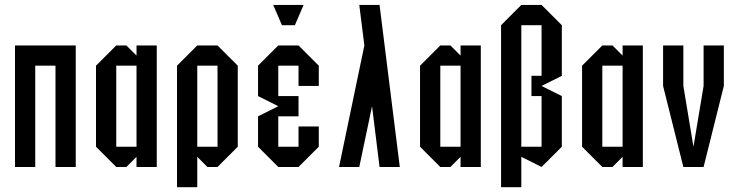

<svg xmlns="http://www.w3.org/2000/svg" viewBox="-20 -687 3040 790"><path d="M125 0H41.7V-500H291.7V0H208.3V-416.7H125Z M541.7 -41.7 500 0H458.3L375 -83.3V-416.7L458.3 -500H500L541.7 -458.3V-500H625V0H541.7ZM541.7 -416.7H458.3V-83.3H541.7Z M791.7 -416.7V-83.3H875V-416.7ZM791.7 -500H875L958.3 -416.7V-83.3L875 0H833.3L791.7 -41.7V83.3H708.3V-416.7Z M1291.7 -83.3 1208.3 0H1125L1041.7 -83.3V-208.3L1125 -250L1041.7 -291.7V-416.7L1125 -500H1208.3L1291.7 -416.7V-333.3H1208.3V-416.7H1125V-291.7H1208.3V-208.3H1125V-83.3H1208.3V-166.7H1291.7ZM1140 -583.3 1104.2 -666.7H1229.2L1193.3 -583.3Z M1625 0H1541.7L1510.8 -250L1458.3 0H1375L1479.2 -500L1458.3 -666.7H1541.7Z M1875 -41.7 1833.3 0H1791.7L1708.3 -83.3V-416.7L1791.7 -500H1833.3L1875 -458.3V-500H1958.3V0H1875ZM1875 -416.7H1791.7V-83.3H1875Z M2208.3 -375V-583.3H2125V-83.3H2208.3V-291.7H2166.7V-375ZM2208.3 0 2125 -41.7V83.3H2041.7V-583.3L2125 -666.7H2208.3L2291.7 -583.3V-375L2208.3 -333.3L2291.7 -291.7V-83.3Z M2541.7 -41.7 2500 0H2458.3L2375 -83.3V-416.7L2458.3 -500H2500L2541.7 -458.3V-500H2625V0H2541.7ZM2541.7 -416.7H2458.3V-83.3H2541.7Z M2708.3 -500H2791.7V-333.3L2833.3 -83.3L2875 -333.3V-500H2958.3V-333.3L2875 0H2791.7L2708.3 -333.3Z"/></svg>

Font: Yulong
Style: Regular
Weight: 400
Designer: GGBotNet
Foundry: f0n7.com
Version: 1.00